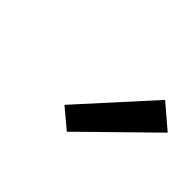

<svg xmlns="http://www.w3.org/2000/svg" viewBox="-59 -961 576 576"><g transform="rotate(45 229.5 -673.0)"><path d="M243 -535 181 -587 384 -811 459 -747Z"/></g></svg>

Font: Iosevka Custom Medium Oblique
Style: Regular
Weight: 500
Italic angle: -9°
Designer: Belleve Invis
Foundry: Belleve Invis
Version: Version 27.0.1